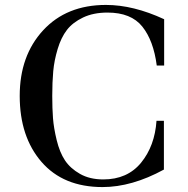

<svg xmlns="http://www.w3.org/2000/svg" viewBox="-20 -747 762 779"><path d="M646 -669V-481H616Q603 -582 557.5 -639Q512 -696 416 -696Q359 -696 317 -676Q275 -656 251.5 -625.5Q228 -595 214 -548.5Q200 -502 196 -458Q192 -414 192 -358Q192 -307 195 -267.5Q198 -228 210 -178.5Q222 -129 243.5 -96.5Q265 -64 304.5 -41.5Q344 -19 399 -19Q497 -19 552.5 -87Q608 -155 615 -257H645V-59Q515 12 396 12Q237 12 148.5 -90Q60 -192 60 -358Q60 -521 155 -624Q250 -727 410 -727Q521 -727 646 -669Z"/></svg>

Font: Justus
Style: Versalitas
Weight: 400
Version: Version 001.001